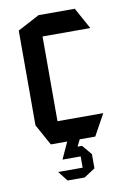

<svg xmlns="http://www.w3.org/2000/svg" viewBox="-78 -556 494 754"><g transform="rotate(-10 169.0 -178.5)"><path d="M89.4 0 43 -84.2V-85.2H313V-84.2L266.6 0ZM43 -85.2V-462L130 -508.3H131V-85.2ZM131 -423.1V-508.3H274.5L320.9 -424.1V-423.1ZM172 66.8 182 26.9H209.3L241.8 65.8V66.8ZM124.6 66.8V65.8L154.7 0H204V1L172 66.8ZM129.5 151 99.8 112.7V111.7H196.6V151ZM196.6 151V66.8H241.8V122.4L197.6 151Z"/></g></svg>

Font: Foldit Thin
Style: Regular
Weight: 100
Designer: Sophia Tai
Foundry: Sophia Tai
Version: Version 1.003